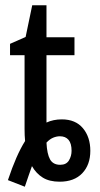

<svg xmlns="http://www.w3.org/2000/svg" viewBox="-20 -678 377 727"><path d="M10 4Q26 -44 42 -80.5Q58 -117 75 -144Q74 -155 73.5 -166Q73 -177 73 -190V-469H18V-512L77 -538L102 -658H156V-537H262V-469H156V-214Q169 -220 183.5 -223Q198 -226 214 -226Q266 -226 294 -192.5Q322 -159 322 -107Q322 -54 291.5 -22Q261 10 206 10Q167 10 142 -5.5Q117 -21 101 -49Q95 -33 88.5 -13.5Q82 6 74 29ZM208 -54Q231 -54 241 -70.5Q251 -87 251 -107Q251 -135 239.5 -148.5Q228 -162 207 -162Q194 -162 181 -156.5Q168 -151 156 -138Q158 -95 169.5 -74.5Q181 -54 208 -54Z"/></svg>

Font: Noto Sans Display Condensed
Style: Regular
Weight: 400
Width: 3
Designer: Monotype Design Team
Foundry: Monotype Imaging Inc.
Version: Version 2.003